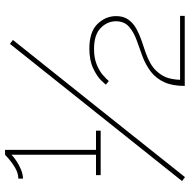

<svg xmlns="http://www.w3.org/2000/svg" viewBox="-16 -756 772 781"><g transform="rotate(-90 370.5 -365.0)"><path d="M412 0Q412 -50 427 -83Q442 -116 469.5 -137.5Q497 -159 535 -173Q565 -184 597.5 -195.5Q630 -207 652.5 -226.5Q675 -246 675 -280Q675 -315 647.5 -342Q620 -369 562 -369Q526 -369 500 -358.5Q474 -348 457.5 -334Q441 -320 432 -309L417 -321Q419 -324 435 -340.5Q451 -357 483.5 -372.5Q516 -388 564 -388Q632 -388 664 -355Q696 -322 696 -279Q696 -249 681.5 -229Q667 -209 644 -196.5Q621 -184 596 -175.5Q571 -167 550 -160Q498 -142 474 -116.5Q450 -91 443.5 -65Q437 -39 437 -19H697V0ZM230 -361V-342H49V-361H132V-705Q125 -697 108 -685.5Q91 -674 71.5 -666Q52 -658 35 -658V-677Q57 -677 79 -690Q101 -703 116 -716.5Q131 -730 132 -731H152V-361ZM25 -11 304 -361 583 -711 599 -699 318 -347 41 1Z"/></g></svg>

Font: Raleway Thin Thin
Style: Regular
Weight: 250
Version: Version 4.026